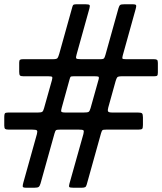

<svg xmlns="http://www.w3.org/2000/svg" viewBox="-50 -825 760 900"><path d="M309 -805H350.5Q367 -805 369.8 -801.2Q372.5 -797.5 369 -785L309 -569.5Q305 -556 307.2 -551.8Q309.5 -547.5 328.5 -547.5H421.5Q435.5 -547.5 438.5 -552.8Q441.5 -558 444.5 -568.5L505.5 -787Q509 -798.5 513.5 -801.8Q518 -805 533.5 -805H571Q587 -805 588.2 -800Q589.5 -795 586 -783L525.5 -565.5Q522.5 -554 523.8 -550.8Q525 -547.5 540.5 -547.5H671Q682 -547.5 686 -544.5Q690 -541.5 690 -530V-485.5Q690 -474 687 -470.8Q684 -467.5 673 -467.5H523Q504 -467.5 500 -463Q496 -458.5 492 -445L457.5 -321Q454 -308.5 456.5 -303Q459 -297.5 477 -297.5H596.5Q611 -297.5 615.5 -293.8Q620 -290 620 -275V-239.5Q620 -225 616.5 -221.2Q613 -217.5 599 -217.5H450Q433.5 -217.5 430.2 -214.8Q427 -212 423.5 -200L356.5 40Q354 49.5 349.2 52.2Q344.5 55 332.5 55H294.5Q278 55 275 51.8Q272 48.5 275.5 36L341 -197Q344.5 -211 341 -214.2Q337.5 -217.5 318.5 -217.5H233.5Q216.5 -217.5 212.8 -214.8Q209 -212 205.5 -199.5L140 35Q136.5 47 131.5 51Q126.5 55 111 55H72.5Q57 55 56.5 49.2Q56 43.5 59 32.5L123 -196.5Q126.5 -209.5 123 -213.5Q119.5 -217.5 100 -217.5H-9.5Q-21 -217.5 -25.5 -220.5Q-30 -223.5 -30 -236V-277Q-30 -289 -27.2 -293.2Q-24.5 -297.5 -12 -297.5H127Q143 -297.5 148 -301Q153 -304.5 156.5 -318L193.5 -449.5Q196.5 -461 194.5 -464.2Q192.5 -467.5 176 -467.5H59Q46.5 -467.5 43.2 -471.8Q40 -476 40 -488.5V-531.5Q40 -542 44 -544.8Q48 -547.5 58 -547.5H198.5Q216 -547.5 219.8 -553Q223.5 -558.5 227.5 -572L289.5 -794Q291.5 -801.5 295.5 -803.2Q299.5 -805 309 -805ZM391.5 -467.5H296Q283 -467.5 280.8 -464.8Q278.5 -462 276 -452.5L239.5 -320.5Q235.5 -307 237.2 -302.2Q239 -297.5 258 -297.5H341.5Q360 -297.5 365.2 -300.5Q370.5 -303.5 374.5 -318L412.5 -453.5Q415.5 -465 409.8 -466.2Q404 -467.5 391.5 -467.5Z"/></svg>

Font: Besley* Narrow
Style: Bold Italic
Weight: 700
Width: 4
Italic angle: -13°
Designer: Owen Earl
Foundry: indestructible type*
Version: Version 3.000; ttfautohint (v1.8.3)